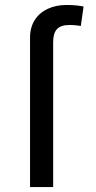

<svg xmlns="http://www.w3.org/2000/svg" viewBox="-20 -763 392 783"><path d="M102.5 0V-608.4Q102.5 -651.9 122.1 -681.9Q141.6 -711.9 175.3 -727.3Q209 -742.7 251.5 -742.7Q275.9 -742.7 294.7 -740.5Q313.5 -738.3 320.8 -736.3L309.6 -657.2Q304.2 -658.2 290.5 -659.7Q276.9 -661.1 263.7 -661.1Q228 -661.1 212.4 -644.3Q196.8 -627.4 196.8 -592.3V0Z"/></svg>

Font: Inter Cardless Tabular
Style: Regular
Weight: 400
Designer: Rasmus Andersson
Foundry: rsms
Version: Version 4.000;git-4fc901f